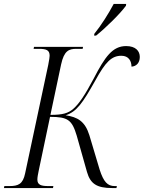

<svg xmlns="http://www.w3.org/2000/svg" viewBox="-43 -951 727 971"><path d="M434 -780 433 -771H443C494 -812 565 -882 594 -922L595 -931H532C505 -880 468 -822 434 -780ZM-23 0H225L227 -10H201C165 -10 146 -16 146 -43C146 -54 149 -70 153 -89L210 -360C300 -360 321 -345 345 -265L397 -81C414 -22 446 0 524 0H546L548 -10H537C501 -10 481 -31 461 -93L409 -267C387 -338 349 -359 289 -368C345 -386 375 -430 438 -542C491 -639 522 -669 571 -669C608 -669 622 -642 622 -614C645 -615 664 -632 664 -663C664 -693 643 -718 595 -718C526 -718 488 -664 431 -554C386 -469 356 -425 327 -400C302 -379 276 -370 212 -370L266 -625C281 -694 305 -704 343 -704H375L377 -714H129L127 -704H153C191 -704 208 -698 208 -669C208 -663 206 -649 201 -623L84 -74C73 -20 49 -10 5 -10H-21Z"/></svg>

Font: Noto Serif Display SemiCondensed Light
Style: Italic
Weight: 300
Width: 4
Italic angle: -12°
Designer: Monotype Design Team
Foundry: Monotype Imaging Inc.
Version: Version 2.009